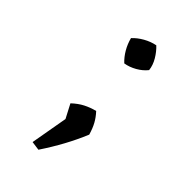

<svg xmlns="http://www.w3.org/2000/svg" viewBox="-158 -431 585 585"><g transform="rotate(45 134.0 -138.5)"><path d="M97 97 122 -45 203 -41Q188 -5 169 30Q150 65 126 101ZM130 -1 95 -68Q112 -84 129.5 -93Q147 -102 167 -107Q180 -93 188.5 -77.5Q197 -62 203 -41ZM125 -270Q111 -283 100.5 -301Q90 -319 85 -339Q98 -353 116.5 -363.5Q135 -374 155 -378Q169 -365 180 -346.5Q191 -328 193 -309Q181 -294 162.5 -283.5Q144 -273 125 -270Z"/></g></svg>

Font: Piazzolla 24pt
Style: Regular
Weight: 400
Designer: Juan Pablo del Peral
Foundry: Huerta Tipografica
Version: Version 2.005